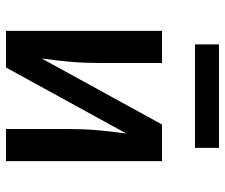

<svg xmlns="http://www.w3.org/2000/svg" viewBox="-75 -675 750 640"><g transform="rotate(90 300.0 -355.0)"><path d="M83 0V-520H190V-312Q190 -288 189 -263.5Q188 -239 186 -215Q184 -191 181 -167Q178 -143 175 -119L395 -520H517V0H410V-208Q410 -232 411 -256.5Q412 -281 414 -305Q416 -329 419 -353Q422 -377 425 -401L205 0ZM128 -630V-710H473V-630Z"/></g></svg>

Font: Iosevka Semibold Extended
Style: Regular
Weight: 600
Width: 7
Monospace: yes
Designer: Belleve Invis
Foundry: Belleve Invis
Version: Version 32.5.0; ttfautohint (v1.8.4)